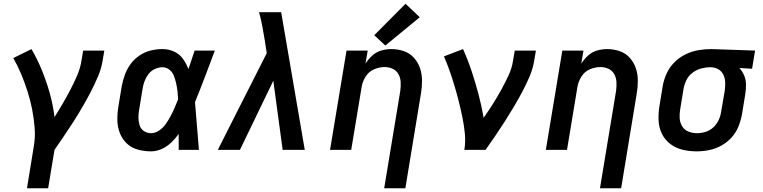

<svg xmlns="http://www.w3.org/2000/svg" viewBox="-20 -800 4072 1025"><path d="M124 205H237L271 0Q297 -38 323 -76Q349 -114 373.5 -152.5Q398 -191 421 -230.5Q444 -270 465 -310.5Q486 -351 503.5 -392.5Q521 -434 528 -477L537 -530H424L415 -477Q409 -437 392.5 -398.5Q376 -360 356.5 -322.5Q337 -285 315.5 -248Q294 -211 271 -175Q263 -241 245.5 -303Q228 -365 204 -424Q180 -483 148 -538L51 -490Q75 -448 93.5 -403.5Q112 -359 127 -312Q142 -265 151.5 -216.5Q161 -168 165 -117.5Q169 -67 160 -16Z M786 8Q815 8 843 -4.5Q871 -17 893.5 -38.5Q916 -60 934 -85Q934 -43 934 0H1042Q1036 -64 1031.5 -127.5Q1027 -191 1021 -255Q1049 -323 1075 -392Q1101 -461 1127 -530H1019Q1003 -480 986 -431Q975 -460 957 -485.5Q939 -511 910 -524.5Q881 -538 847 -538Q816 -538 785 -530.5Q754 -523 726 -504.5Q698 -486 678 -459Q658 -432 647 -402Q636 -372 630 -341L612 -231Q606 -195 606.5 -159Q607 -123 619.5 -90.5Q632 -58 656.5 -34.5Q681 -11 715.5 -1.5Q750 8 786 8ZM786 -89Q765 -89 748 -100.5Q731 -112 725 -132Q719 -152 719 -173Q719 -194 723 -215L741 -325Q744 -346 751.5 -366Q759 -386 772.5 -404Q786 -422 806.5 -431.5Q827 -441 847 -441Q869 -441 885 -427.5Q901 -414 908.5 -394.5Q916 -375 920.5 -354.5Q925 -334 927.5 -313Q930 -292 931 -270Q922 -248 912.5 -225.5Q903 -203 891.5 -181.5Q880 -160 866 -139.5Q852 -119 830.5 -104Q809 -89 786 -89Z M1143 0H1261L1439 -369L1489 0H1607L1481 -735H1363Q1373 -699 1380 -662Q1387 -625 1393 -588L1404 -516L1365 -439L1213 -139Z M2031 205H2144L2227 -299Q2233 -334 2233 -369Q2233 -404 2222.5 -435.5Q2212 -467 2190 -491.5Q2168 -516 2136 -527Q2104 -538 2069 -538Q2043 -538 2016 -530.5Q1989 -523 1967.5 -503.5Q1946 -484 1931 -460L1943 -530H1830L1742 0H1855L1911 -338Q1916 -366 1932.5 -392Q1949 -418 1977 -430Q2005 -442 2033 -442Q2057 -442 2077 -432.5Q2097 -423 2107.5 -403.5Q2118 -384 2119 -361Q2120 -338 2117 -315ZM2037 -557 2221 -708 2145 -780 1978 -612Z M2459 0H2572Q2599 -38 2625 -76Q2651 -114 2675.5 -152.5Q2700 -191 2723.5 -230.5Q2747 -270 2768.5 -310.5Q2790 -351 2807.5 -392.5Q2825 -434 2832 -477L2841 -530H2728L2719 -477Q2713 -436 2694.5 -396.5Q2676 -357 2655 -319Q2634 -281 2610.5 -244Q2587 -207 2562 -171Q2551 -235 2534.5 -297Q2518 -359 2498 -419.5Q2478 -480 2452 -538L2350 -499Q2367 -460 2381 -420Q2395 -380 2407 -339.5Q2419 -299 2429.5 -257.5Q2440 -216 2448.5 -174Q2457 -132 2461.5 -88.5Q2466 -45 2459 0Z M3183 205H3296L3379 -299Q3385 -334 3385 -369Q3385 -404 3374.5 -435.5Q3364 -467 3342 -491.5Q3320 -516 3288 -527Q3256 -538 3221 -538Q3195 -538 3168 -530.5Q3141 -523 3119.5 -503.5Q3098 -484 3083 -460L3095 -530H2982L2894 0H3007L3063 -338Q3068 -366 3084.5 -392Q3101 -418 3129 -430Q3157 -442 3185 -442Q3209 -442 3229 -432.5Q3249 -423 3259.5 -403.5Q3270 -384 3271 -361Q3272 -338 3269 -315Z M3699 8Q3732 8 3765 1.5Q3798 -5 3829.5 -22Q3861 -39 3885 -65.5Q3909 -92 3922 -124Q3935 -156 3941 -189L3959 -299Q3963 -325 3962.5 -350Q3962 -375 3952.5 -397.5Q3943 -420 3927 -437L3995 -433L4011 -530L3778 -538H3777Q3743 -538 3708 -532Q3673 -526 3640 -510Q3607 -494 3580.5 -467.5Q3554 -441 3539 -408Q3524 -375 3518 -341L3500 -231Q3494 -193 3496 -155Q3498 -117 3514 -85Q3530 -53 3559 -31Q3588 -9 3624.5 -0.5Q3661 8 3699 8ZM3701 -89Q3677 -89 3655.5 -97.5Q3634 -106 3622 -125.5Q3610 -145 3608.5 -168Q3607 -191 3611 -215L3629 -325Q3633 -349 3644.5 -372.5Q3656 -396 3677.5 -412Q3699 -428 3723.5 -434.5Q3748 -441 3772 -441Q3795 -441 3813.5 -431Q3832 -421 3841.5 -401.5Q3851 -382 3851.5 -359.5Q3852 -337 3849 -315L3830 -205Q3827 -182 3817 -160Q3807 -138 3788.5 -120.5Q3770 -103 3746.5 -96Q3723 -89 3701 -89Z"/></svg>

Font: Iosevka Sparkle Semibold
Style: Italic
Weight: 600
Italic angle: -9°
Designer: Belleve Invis
Foundry: Belleve Invis
Version: Version 4.5.0; ttfautohint (v1.8.3)